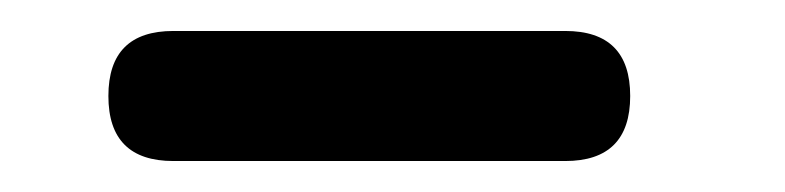

<svg xmlns="http://www.w3.org/2000/svg" viewBox="-20 -20 507 124"><path d="M92 84Q50 84 50 42Q50 0 92 0H345Q387 0 387 42Q387 84 345 84Z"/></svg>

Font: Jura Light
Style: Bold
Weight: 700
Version: Version 5.104